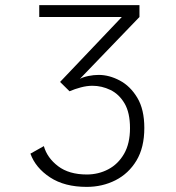

<svg xmlns="http://www.w3.org/2000/svg" viewBox="-20 -720 690 751"><path d="M319 11Q232.5 11 175.8 -26.2Q119 -63.5 99 -119L151.5 -148.5Q164.5 -102.5 207.2 -70Q250 -37.5 319.5 -37.5Q365 -37.5 403.5 -57.8Q442 -78 465.2 -118.2Q488.5 -158.5 488.5 -219Q488.5 -279.5 467 -315.8Q445.5 -352 411.8 -368.2Q378 -384.5 341.5 -384.5Q320 -384.5 296.2 -378.2Q272.5 -372 252 -363L215 -399.5L456.5 -653.5H133.5V-700H525.5V-653.5L292.5 -411.5Q305 -418.5 325.8 -422.8Q346.5 -427 366 -427Q407 -427 448.2 -405.2Q489.5 -383.5 517 -337.8Q544.5 -292 544.5 -219.5Q544.5 -143 513.8 -92Q483 -41 431.8 -15Q380.5 11 319 11Z"/></svg>

Font: Trispace ExtraLight
Style: Regular
Weight: 200
Designer: Tyler Finck
Foundry: Etcetera Type Company
Version: Version 1.210; ttfautohint (v1.8.3)